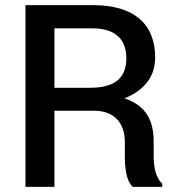

<svg xmlns="http://www.w3.org/2000/svg" viewBox="-20 -731 700 751"><path d="M348.6 -297.9C424.8 -297.9 468.3 -251.5 468.3 -175.8V-118.2C468.3 -93.8 469.7 -25.9 499.5 0H614.7V-12.7C587.9 -35.6 581.1 -83.5 581.1 -117.2V-176.8C581.1 -256.8 553.2 -316.4 470.2 -345.2C469.2 -345.7 468.3 -345.7 466.8 -346.2C473.1 -348.6 479 -351.1 484.4 -354C549.3 -385.3 586.9 -436 586.9 -506.3C586.9 -639.2 501.5 -710.9 344.2 -710.9H79.6V0H192.9V-297.9ZM192.9 -387.7V-620.1H340.8C435.1 -620.1 474.1 -574.2 474.1 -502.4C474.1 -429.2 432.6 -387.7 333 -387.7Z"/></svg>

Font: Bert Sans Medium
Style: Regular
Weight: 500
Designer: Christian Robertson (Google), Cristiano Sobral
Foundry: Google, Cristiano Sobral
Version: Version 3.101